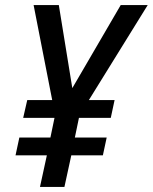

<svg xmlns="http://www.w3.org/2000/svg" viewBox="-20 -734 600 754"><path d="M137 0 164 -124H41L56 -194H178L194 -271H71L87 -341H185L112 -714H211L264 -388L454 -714H560L329 -341H430L415 -271H290L274 -194H399L384 -124H260L233 0Z"/></svg>

Font: Noto Sans SemiCondensed Medium
Style: Italic
Weight: 500
Width: 4
Italic angle: -12°
Designer: Monotype Design Team
Foundry: Monotype Imaging Inc.
Version: Version 2.013; ttfautohint (v1.8.4.7-5d5b)